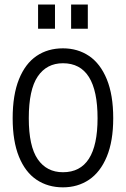

<svg xmlns="http://www.w3.org/2000/svg" viewBox="-20 -804 548 837"><path d="M35.2 -288.6Q35.2 -390.1 62.7 -458.5Q90.3 -526.9 139.4 -560.1Q188.5 -593.3 254.4 -593.3Q318.8 -593.3 368.2 -560.1Q417.5 -526.9 445.6 -458.5Q473.6 -390.1 473.6 -288.6Q473.6 -189 445.6 -121.3Q417.5 -53.7 368.2 -20.5Q318.8 12.7 254.4 12.7Q189 12.7 139.6 -20.3Q90.3 -53.2 62.7 -120.8Q35.2 -188.5 35.2 -288.6ZM405.3 -288.6Q405.3 -528.3 254.4 -528.3Q183.6 -528.3 144.5 -470.7Q105.5 -413.1 105.5 -288.6Q105.5 -166.5 144.5 -109.9Q183.6 -53.2 254.4 -53.2Q405.3 -53.2 405.3 -288.6ZM146 -784.2H219.7V-678.7H146ZM290 -784.2H362.8V-678.7H290Z"/></svg>

Font: Decalotype Light
Style: Regular
Weight: 300
Designer: Alfredo Marco Pradil
Foundry: Alfredo Marco Pradil
Version: Version 1.0